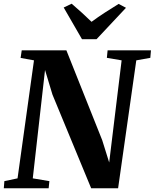

<svg xmlns="http://www.w3.org/2000/svg" viewBox="-30 -1014 832 1034"><path d="M-9.5 0 -6.5 -38.5 64.5 -53.5 153 -689 81 -702 87 -743H327.5L520.5 -259L558 -139L625 -689L545.5 -702.5L549.5 -743H783L779.5 -702.5L704 -689L606 0H461L252.5 -504.5L212.5 -637L146.5 -53.5L236 -38.5L232 0ZM411.5 -803 313 -973.5 356 -994Q384 -970 411 -945.5Q438 -921 463 -896.5Q497.5 -922 534.8 -946.2Q572 -970.5 609 -993L648.5 -972L490 -803Z"/></svg>

Font: Merriweather 60pt ExtraBold
Style: Italic
Weight: 800
Italic angle: -7.8°
Version: Version 2.101